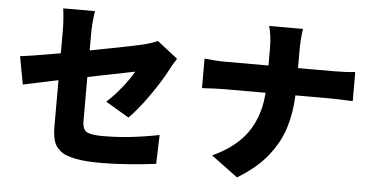

<svg xmlns="http://www.w3.org/2000/svg" viewBox="-54 -869 2020 1037"><g transform="rotate(5 956.0 -351.0)"><path d="M39.1 -486.2Q90.9 -491.8 257.1 -521V-641Q257.1 -701.3 248.9 -763.8H421.2Q410.9 -702.1 410.9 -641V-550.1Q602.3 -585.6 696 -606.9Q754.3 -622.2 773.1 -633.2L884.9 -546.2Q882.8 -542.3 874.8 -529.7Q866.8 -517 860.4 -506.2Q854 -495.4 850.1 -486.9Q818.2 -423.7 757.8 -337.9Q697.4 -252.1 650.9 -207L524.1 -282Q565.3 -318.9 605.6 -369.5Q646 -420.1 665.8 -457Q618.3 -447.1 410.9 -405.9V-171.2Q410.9 -153.1 413.2 -141.7Q415.5 -130.3 421.9 -120.4Q428.3 -110.4 440.9 -105.5Q453.5 -100.5 473.4 -97.8Q493.3 -95.2 523.1 -95.2Q664.8 -95.2 827.1 -127.8L822.1 29.1Q759.6 37.3 676.3 43.7Q593 50.1 528.1 50.1Q483 50.1 447.4 47.6Q411.9 45.1 384.4 39.2Q356.9 33.4 336.8 25.9Q316.8 18.5 302.6 6.4Q288.4 -5.7 279.5 -18.5Q270.6 -31.2 265.6 -49.7Q260.7 -68.2 258.9 -86.6Q257.1 -105.1 257.1 -130V-375Q177.2 -358.7 67.1 -334.9Z M1154.1 -404.8Q1116.8 -404.8 1033 -399.9V-560Q1096.9 -552.9 1149.9 -552.9H1380V-644.2Q1380 -715.9 1365.1 -766H1549Q1540.1 -719.8 1540.1 -643.1V-552.9H1733Q1801.1 -552.9 1850.1 -558.9V-400.9Q1765.6 -404.8 1731.9 -404.8H1539.1Q1536.9 -357.2 1530.4 -315.5Q1523.8 -273.8 1510.8 -231Q1497.9 -188.2 1476.9 -149.9Q1456 -111.5 1426.7 -74.2Q1397.4 -36.9 1356.2 -2.1Q1315 32.7 1263.1 63.9L1119 -43Q1174.4 -67.8 1217.2 -99.4Q1259.9 -131 1288.4 -165Q1316.8 -198.9 1335.9 -239.3Q1355.1 -279.8 1364.5 -319.4Q1373.9 -359 1377.8 -404.8Z"/></g></svg>

Font: Karasuma Gothic
Style: Black
Weight: 900
Designer: Rasmus Andersson / Ryoko Nishizuka
Foundry: Genbu
Version: Version 1.00